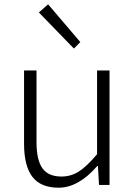

<svg xmlns="http://www.w3.org/2000/svg" viewBox="-20 -861 630 894"><path d="M253 13Q170 13 131 -37.5Q92 -88 92 -192V-533H150V-199Q150 -116 177.5 -77.5Q205 -39 266 -39Q311 -39 348 -63Q385 -87 432 -143V-533H490V0H441L436 -88H433Q345 13 253 13ZM324 -635 161 -803 204 -841 354 -665Z"/></svg>

Font: Noto Sans Korean Light
Style: Regular
Weight: 300
Designer: Ryoko NISHIZUKA  (kana & ideographs); Paul D. Hunt (Latin, Greek & Cyrillic); Wenlong ZHANG  (bopomofo); Sandoll Communi
Foundry: Adobe Systems Incorporated
Version: Version 1.000;PS 1;hotconv 1.0.78;makeotf.lib2.5.61930